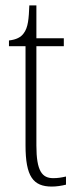

<svg xmlns="http://www.w3.org/2000/svg" viewBox="-20 -677 282 707"><path d="M171 10C188 10 207 7 223 3V-27C205 -23 193 -21 176 -21C135 -21 114 -47 114 -141V-507H215V-536H114V-657H88C86 -609 84 -576 67 -554C57 -540 40 -531 13 -528V-507H74V-142C74 -27 102 10 171 10Z"/></svg>

Font: Noto Serif Thai ExtraCondensed ExtraLight
Style: Regular
Weight: 200
Width: 2
Designer: Monotype Design Team
Foundry: Monotype Imaging Inc.
Version: Version 2.002